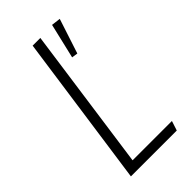

<svg xmlns="http://www.w3.org/2000/svg" viewBox="-216 -750 811 811"><g transform="rotate(-45 189.5 -344.0)"><path d="M197 -684 107 -43H342L328 0H54L151 -684ZM271 -688 312 -683 261 -527 234 -531Z"/></g></svg>

Font: Fira Sans Extra Condensed ExtraLight
Style: Italic
Weight: 275
Width: 3
Italic angle: -8°
Designer: Carrois Corporate & Edenspiekermann AG
Foundry: Carrois Corporate GbR & Edenspiekermann AG
Version: Version 4.203